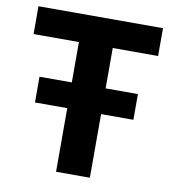

<svg xmlns="http://www.w3.org/2000/svg" viewBox="-79 -768 758 838"><g transform="rotate(10 300.0 -349.0)"><path d="M518.1 -282V-396H375V-574.9H576V-698.2H24.1V-574.9H225.1V-396H82V-282H225.1V0H375V-282Z"/></g></svg>

Font: Margiela Mono Bold
Style: Regular
Weight: 700
Designer: Mike Abbink, Paul van der Laan, Pieter van Rosmalen
Foundry: Bold Monday
Version: Version 2.003 2021